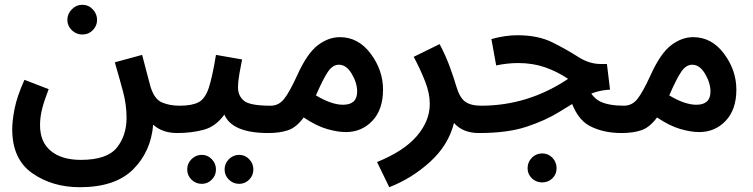

<svg xmlns="http://www.w3.org/2000/svg" viewBox="-20 -550 3140 801"><path d="M720 5Q752 5 769 -12Q786 -29 786 -54Q786 -77 772.5 -93Q759 -109 729 -109Q688 -109 656 -122.5Q624 -136 608 -188Q604 -203 596 -233Q588 -263 573 -321L459 -290Q478 -225 493 -169Q508 -113 508 -59Q508 16 467 66.5Q426 117 317 117Q238 117 192.5 80Q147 43 147 -28Q147 -62 156 -97Q165 -132 183 -178L82 -217Q51 -148 41 -97Q31 -46 31 -11Q31 114 114.5 172.5Q198 231 313 231Q461 231 535.5 156.5Q610 82 619 -30Q657 5 720 5ZM324 -406Q349 -406 367 -424Q385 -442 385 -467Q385 -492 367 -511Q349 -530 324 -530Q298 -530 279.5 -511Q261 -492 261 -467Q261 -442 279.5 -424Q298 -406 324 -406Z M1166 -54Q1166 -77 1152.5 -93Q1139 -109 1109 -109Q1023 -109 998 -129.5Q973 -150 973 -185Q973 -211 979 -244Q985 -277 990 -302L881 -321Q866 -229 851 -183.5Q836 -138 808.5 -123.5Q781 -109 729 -109L719 5Q779 5 829.5 -8.5Q880 -22 916 -72Q949 5 1099 5Q1166 5 1166 -54ZM978 217Q1002 217 1019.5 199.5Q1037 182 1037 157Q1037 132 1019.5 114Q1002 96 978 96Q953 96 935 114Q917 132 917 157Q917 182 935 199.5Q953 217 978 217ZM822 217Q846 217 863.5 199.5Q881 182 881 157Q881 132 863.5 114Q846 96 822 96Q797 96 779 114Q761 132 761 157Q761 182 779 199.5Q797 217 822 217Z M1423 1Q1489 1 1533.5 -46Q1578 -93 1578 -176Q1578 -257 1526.5 -326Q1475 -395 1398 -395Q1350 -395 1305.5 -361Q1261 -327 1220 -236Q1188 -166 1165.5 -137.5Q1143 -109 1109 -109L1099 5Q1148 5 1182.5 -7Q1217 -19 1247 -60Q1299 -25 1343.5 -12Q1388 1 1423 1ZM1394 -280Q1425 -280 1447.5 -242Q1470 -204 1470 -168Q1470 -113 1411 -113Q1363 -113 1298 -152Q1328 -221 1348 -250.5Q1368 -280 1394 -280Z M1978 5Q2045 5 2045 -54Q2045 -77 2031 -93Q2017 -109 1988 -109Q1944 -109 1920.5 -126Q1897 -143 1883 -192Q1875 -220 1857.5 -268.5Q1840 -317 1814 -366L1706 -313Q1734 -260 1753.5 -210.5Q1773 -161 1773 -116Q1773 -46 1719.5 17Q1666 80 1553 126L1604 231Q1699 194 1775 124.5Q1851 55 1874 -37Q1911 5 1978 5Z M2573 5Q2640 5 2640 -54Q2640 -77 2626.5 -93Q2613 -109 2583 -109Q2520 -109 2484 -126.5Q2448 -144 2426 -198L2356 -148Q2383 -55 2439.5 -25Q2496 5 2573 5ZM1978 5Q2098 5 2177.5 -21.5Q2257 -48 2313 -83Q2369 -118 2417.5 -145.5Q2466 -173 2525 -176L2512 -283H2486Q2438 -283 2391.5 -313Q2345 -343 2285 -373Q2225 -403 2138 -403Q2088 -403 2030 -387L2050 -277Q2097 -287 2142 -287Q2202 -287 2253 -269.5Q2304 -252 2350 -221Q2183 -109 1987 -109ZM2242 211Q2267 211 2284.5 194Q2302 177 2302 152Q2302 126 2284.5 108Q2267 90 2242 90Q2217 90 2199 108Q2181 126 2181 152Q2181 177 2199 194Q2217 211 2242 211Z M2897 1Q2963 1 3007.5 -46Q3052 -93 3052 -176Q3052 -257 3000.5 -326Q2949 -395 2872 -395Q2824 -395 2779.5 -361Q2735 -327 2694 -236Q2662 -166 2639.5 -137.5Q2617 -109 2583 -109L2573 5Q2622 5 2656.5 -7Q2691 -19 2721 -60Q2773 -25 2817.5 -12Q2862 1 2897 1ZM2868 -280Q2899 -280 2921.5 -242Q2944 -204 2944 -168Q2944 -113 2885 -113Q2837 -113 2772 -152Q2802 -221 2822 -250.5Q2842 -280 2868 -280Z"/></svg>

Font: Noto Sans Arabic UI SemiCondensed Semi
Style: Regular
Weight: 600
Width: 4
Designer: Nadine Chahine - Monotype Design Team
Foundry: Monotype Imaging Inc.
Version: Version 1.900